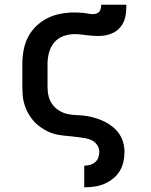

<svg xmlns="http://www.w3.org/2000/svg" viewBox="-20 -581 640 816"><path d="M338 215V123H339Q351 123 363 119.5Q375 116 384.5 108Q394 100 398 88Q402 76 402 64Q402 49 393.5 36Q385 23 371.5 16Q358 9 343 6.5Q328 4 313 2Q298 0 283 -1.5Q268 -3 253 -4.5Q238 -6 223 -9Q208 -12 194 -17.5Q180 -23 167 -31Q154 -39 142 -48.5Q130 -58 120.5 -69.5Q111 -81 103 -94Q95 -107 89.5 -121Q84 -135 80.5 -150Q77 -165 76 -180Q75 -195 75 -210V-310Q75 -339 80.5 -368.5Q86 -398 99.5 -424Q113 -450 134.5 -470.5Q156 -491 182 -504Q208 -517 237.5 -522.5Q267 -528 296 -528Q306 -528 316 -527.5Q326 -527 336 -526Q346 -525 355.5 -523Q365 -521 375 -521Q383 -521 390.5 -523.5Q398 -526 402.5 -532Q407 -538 408.5 -546Q410 -554 410 -561H517Q517 -544 515.5 -527Q514 -510 508 -494Q502 -478 490.5 -464.5Q479 -451 464 -443Q449 -435 432 -431.5Q415 -428 398 -428Q386 -428 373 -429Q360 -430 347.5 -431.5Q335 -433 322.5 -434.5Q310 -436 297 -436Q273 -436 249.5 -427.5Q226 -419 210.5 -400.5Q195 -382 188.5 -358Q182 -334 182 -310V-210Q182 -190 187 -170.5Q192 -151 204.5 -135Q217 -119 234.5 -109Q252 -99 271.5 -95.5Q291 -92 311 -91.5Q331 -91 351 -87.5Q371 -84 390 -78Q409 -72 426.5 -63Q444 -54 460 -41Q476 -28 487 -11.5Q498 5 503.5 24.5Q509 44 509 64Q509 85 504.5 106.5Q500 128 488.5 146.5Q477 165 460 178.5Q443 192 423 200.5Q403 209 381.5 212Q360 215 339 215Z"/></svg>

Font: Zed Mono Semibold Extended
Style: Regular
Weight: 600
Width: 7
Monospace: yes
Designer: Belleve Invis
Foundry: Belleve Invis
Version: Version 1.0.0; ttfautohint (v1.8.4)